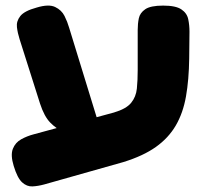

<svg xmlns="http://www.w3.org/2000/svg" viewBox="-20 -606 723 686"><path d="M138 53Q116 59 96 60Q76 61 59 45.5Q42 30 29 -13Q17 -52 26 -74.5Q35 -97 56 -108.5Q77 -120 100 -126L387 -204Q431 -217 448.5 -238.5Q466 -260 469 -289.5Q472 -319 472 -356V-499Q472 -521 476 -540.5Q480 -560 499 -573Q518 -586 563 -586Q608 -586 628 -572.5Q648 -559 652.5 -537.5Q657 -516 657 -493L656 -397Q655 -321 644.5 -261.5Q634 -202 608 -157.5Q582 -113 537 -81Q492 -49 421 -27ZM207 -135Q181 -146 159.5 -168Q138 -190 123 -236L50 -466Q43 -488 40.5 -509Q38 -530 52.5 -548.5Q67 -567 111 -579Q154 -592 177 -581Q200 -570 210.5 -549Q221 -528 227 -507L333 -162Z"/></svg>

Font: Fredoka SemiExpanded
Style: Bold
Weight: 700
Width: 6
Designer: Ben Nathan
Foundry: Milena B. Brandão, Ben Nathan
Version: Version 2.001